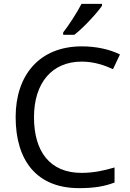

<svg xmlns="http://www.w3.org/2000/svg" viewBox="-20 -964 672 994"><path d="M307 -784H365C412 -820 483 -897 508 -934V-944H402C379 -899 336 -833 307 -796ZM403 -645C467 -645 521 -626 565 -606L601 -682C547 -709 477 -724 404 -724C183 -724 61 -574 61 -358C61 -133 170 10 389 10C468 10 520 1 573 -19V-97C519 -81 464 -69 402 -69C238 -69 156 -180 156 -357C156 -536 250 -645 403 -645Z"/></svg>

Font: Noto Sans Osage
Style: Regular
Weight: 400
Designer: Monotype Design Team
Foundry: Monotype Imaging Inc.
Version: Version 2.002